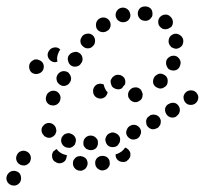

<svg xmlns="http://www.w3.org/2000/svg" viewBox="-30 -377 632 592"><path d="M35 174Q35 169 34 165Q33 161 30 157Q27 154 23 152Q14 148 5 151Q-3 154 -8 163Q-12 172 -9 180Q-6 189 3 193Q7 195 11 195Q16 196 20 194Q24 193 27 190Q31 187 33 183V182Q35 178 35 174ZM211 105Q207 106 203 109Q200 112 198 115Q195 119 195 124Q194 133 199 140Q205 148 214 149H215Q219 150 223 149Q228 147 231 145Q235 142 237 138Q239 134 240 130Q241 121 236 113Q230 106 221 105L220 104Q216 104 211 105ZM267 113Q262 121 264 130Q264 134 267 138Q269 142 273 144Q277 147 281 148Q285 149 290 148Q300 146 305 138Q310 131 308 122Q308 117 305 113Q303 110 299 107Q295 105 291 104Q287 103 282 104H281Q272 106 267 113ZM64 103Q61 94 52 90Q44 86 35 89Q26 92 22 101Q18 110 21 118Q24 127 33 131Q37 133 41 133Q46 134 50 132Q54 131 57 128Q61 125 63 121V120Q67 112 64 103ZM170 100H171Q173 101 176 101Q176 105 175 109Q174 113 172 117Q167 124 158 126Q148 128 141 122H140Q132 117 131 108Q129 98 134 91Q135 90 135 89Q136 89 137 88Q139 86 142 84Q143 84 143 83Q143 83 144 83Q144 83 145 83Q149 89 155 93Q162 98 170 100ZM329 98H330Q338 95 345 90Q351 85 356 78Q360 79 363 82Q366 84 368 87Q371 91 372 95Q372 99 372 104Q371 108 368 112Q366 116 362 118V119Q354 124 345 122Q336 121 330 113Q328 110 327 106Q326 102 327 98Q328 98 329 98ZM266 80Q272 73 272 64Q272 59 271 55Q269 51 266 48Q263 45 259 43Q254 41 250 41H249Q240 41 233 48Q227 54 227 64Q227 68 228 72Q230 76 233 79Q236 83 241 84Q245 86 249 86H250Q259 86 266 80ZM185 79Q189 78 193 76Q197 73 200 70Q202 66 203 62Q206 53 201 45Q196 37 187 35L186 34Q182 33 178 34Q173 35 169 37Q166 39 163 43Q160 46 159 51Q157 60 162 68Q167 76 176 78Q181 79 185 79ZM332 72Q335 69 337 65Q340 62 340 57Q341 53 340 48Q337 39 329 35Q321 30 312 32L311 33Q307 34 304 36Q300 39 298 43Q296 47 295 51Q294 56 296 60Q298 69 306 74Q314 78 323 76H324Q328 75 332 72ZM403 38Q407 30 403 21Q399 13 390 9Q382 6 373 10Q364 14 361 23Q357 32 361 40Q365 48 374 52Q383 55 391 51H392Q400 47 403 38ZM130 46Q126 48 121 48Q117 48 113 46Q108 44 105 41V40Q98 34 98 24Q98 15 105 9Q108 5 112 4Q116 2 121 2Q125 2 130 4Q134 6 137 9Q142 14 143 21Q145 27 142 33Q141 35 140 38Q139 39 139 39Q138 40 137 41Q134 44 130 46ZM461 12Q464 9 465 5Q466 0 466 -4Q465 -9 463 -13Q458 -21 449 -23Q440 -25 432 -21V-20Q428 -18 425 -15Q422 -11 421 -7Q420 -3 421 2Q421 6 423 10Q428 18 437 21Q446 23 454 18H455Q459 16 461 12ZM524 -33Q526 -42 521 -50Q516 -58 507 -60Q497 -61 490 -56H489Q481 -51 479 -42Q478 -33 483 -25Q488 -17 497 -15Q506 -13 514 -18V-19Q522 -24 524 -33ZM156 -81Q153 -90 145 -95Q136 -99 127 -96Q119 -93 114 -85V-84Q110 -76 112 -67Q115 -58 123 -54Q127 -52 132 -52Q136 -51 141 -53Q145 -54 148 -57Q152 -60 154 -64Q158 -73 156 -81ZM581 -72Q583 -82 577 -89Q575 -93 571 -95Q567 -98 563 -98Q558 -99 554 -98Q550 -97 546 -95L545 -94Q538 -89 536 -80Q535 -71 540 -63Q543 -59 546 -57Q550 -54 554 -54Q559 -53 563 -54Q568 -55 571 -57L572 -58Q579 -63 581 -72ZM381 -63Q390 -60 398 -65Q402 -67 405 -70Q408 -74 409 -78Q410 -83 410 -87Q409 -91 407 -95V-96Q403 -104 394 -107Q385 -109 377 -105Q373 -103 370 -99Q367 -96 366 -92Q364 -87 365 -83Q365 -78 367 -75L368 -74Q372 -66 381 -63ZM289 -75Q285 -73 280 -73Q271 -73 264 -79Q257 -86 257 -95Q257 -96 257 -97Q257 -106 264 -113Q270 -119 280 -119Q282 -119 285 -118Q287 -118 289 -117Q289 -116 290 -115Q292 -106 297 -98Q299 -95 302 -93Q301 -89 300 -86Q298 -83 296 -80Q293 -77 289 -75ZM356 -117Q356 -118 356 -119Q356 -120 356 -120Q357 -125 356 -129Q355 -134 353 -137Q350 -141 346 -143Q342 -146 338 -146H337Q333 -147 329 -146Q324 -145 321 -142Q317 -140 315 -136Q312 -132 311 -128Q311 -123 312 -119Q313 -115 315 -111Q318 -107 322 -105Q326 -103 330 -102H331Q335 -101 339 -102Q344 -103 347 -106Q349 -110 353 -114Q354 -116 356 -117ZM442 -128Q441 -119 447 -112Q450 -109 454 -107Q458 -105 463 -104Q467 -104 471 -105Q476 -107 479 -110H480Q487 -116 487 -126Q488 -135 482 -142Q479 -145 475 -147Q471 -149 466 -150Q462 -150 458 -149Q454 -147 450 -144Q443 -138 442 -128ZM189 -133Q190 -137 188 -141Q187 -146 184 -149Q182 -153 178 -155Q170 -159 161 -157Q152 -154 147 -146Q145 -142 144 -137Q144 -133 145 -129Q146 -124 149 -121Q152 -117 156 -115Q164 -110 173 -113Q182 -116 186 -124Q189 -128 189 -133ZM99 -156Q102 -159 104 -164Q105 -168 105 -172Q105 -177 103 -181Q99 -189 90 -192Q81 -196 73 -192L72 -191Q64 -187 61 -179Q58 -170 62 -161Q65 -153 74 -150Q83 -147 91 -151H92Q96 -153 99 -156ZM483 -190V-191Q487 -199 495 -203Q504 -207 513 -204Q517 -202 520 -199Q523 -196 525 -192Q527 -188 527 -183Q527 -179 525 -175V-174Q522 -165 513 -161Q505 -158 496 -161Q495 -161 494 -162Q493 -163 492 -163Q491 -164 490 -164Q485 -169 483 -176Q481 -183 483 -190ZM224 -200Q222 -209 214 -214Q206 -219 197 -216Q188 -214 183 -207L182 -206Q177 -198 180 -189Q182 -180 189 -175Q197 -170 206 -172Q216 -174 220 -182L221 -183Q226 -190 224 -200ZM156 -224Q153 -227 150 -229Q147 -230 143 -231Q138 -231 134 -230Q130 -229 126 -226Q119 -220 117 -211Q116 -201 122 -194Q127 -188 134 -186Q140 -184 147 -187Q146 -193 146 -199Q147 -208 151 -216Q153 -221 156 -224ZM493 -238Q491 -242 490 -246V-247Q489 -256 494 -264Q500 -271 509 -273Q518 -274 526 -268Q533 -263 535 -254V-253Q536 -244 531 -236Q525 -229 516 -227Q515 -227 513 -227Q512 -227 511 -227Q510 -227 509 -227Q506 -228 504 -229Q501 -230 499 -231Q496 -234 493 -238ZM263 -254Q262 -263 255 -269Q247 -275 238 -273Q229 -272 223 -265V-264Q217 -257 218 -248Q219 -239 227 -233Q234 -227 243 -228Q253 -229 258 -237H259Q264 -245 263 -254ZM311 -298Q312 -307 306 -315Q300 -322 291 -323Q282 -324 274 -318Q267 -312 266 -303Q265 -293 270 -286Q276 -279 285 -278Q295 -277 302 -283H303Q310 -289 311 -298ZM466 -292 465 -293Q458 -299 458 -308Q457 -317 463 -324Q469 -331 479 -332Q488 -333 495 -326Q502 -320 503 -311Q504 -301 498 -294Q497 -294 496 -293Q496 -292 495 -292Q492 -291 490 -289Q488 -288 487 -288Q482 -286 476 -287Q470 -288 466 -292ZM354 -309H355Q364 -311 369 -319Q374 -327 371 -336Q369 -345 361 -350Q353 -355 344 -353Q335 -351 330 -343Q325 -335 327 -326Q329 -317 337 -312Q345 -307 354 -309ZM415 -313Q405 -314 400 -321Q394 -328 395 -338Q396 -347 403 -353Q411 -358 420 -357H421Q430 -356 436 -349Q441 -342 440 -332Q440 -332 440 -331Q440 -330 440 -330Q439 -327 438 -324Q437 -324 437 -324Q434 -318 428 -315Q422 -312 415 -313Z"/></svg>

Font: FRB American Cursive Guidelines Dotted Extrabold
Style: Bold Italic
Weight: 800
Italic angle: -25°
Version: Version 2.0;Modular Font Editor K font №1